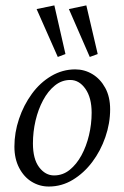

<svg xmlns="http://www.w3.org/2000/svg" viewBox="-20 -681 459 709"><path d="M160.2 7.8Q126 7.8 97.2 -9.8Q68.4 -27.3 50.8 -61Q33.2 -94.7 33.2 -139.6Q33.2 -191.4 50.3 -242.2Q67.4 -293 97.7 -334.5Q127.9 -376 169.4 -400.4Q210.9 -424.8 257.8 -424.8Q292 -424.8 321.3 -407.2Q350.6 -389.6 368.7 -356.4Q386.7 -323.2 386.7 -277.3Q386.7 -225.6 369.1 -174.8Q351.6 -124 320.8 -83Q290 -42 249 -17.1Q208 7.8 160.2 7.8ZM179.7 -33.2Q211.9 -33.2 237.3 -53.7Q262.7 -74.2 280.8 -107.4Q298.8 -140.6 308.6 -181.6Q318.4 -222.7 318.4 -264.6Q318.4 -320.3 295.4 -353Q272.5 -385.7 239.3 -385.7Q208 -385.7 182.6 -365.2Q157.2 -344.7 139.2 -311Q121.1 -277.3 111.3 -235.8Q101.6 -194.3 101.6 -151.4Q101.6 -93.8 124.5 -63.5Q147.5 -33.2 179.7 -33.2ZM311.5 -470.7 234.4 -647.5 298.8 -661.1 340.8 -481.4ZM193.4 -470.7 115.2 -647.5 180.7 -661.1 221.7 -481.4Z"/></svg>

Font: Crimson Pro Light
Style: Italic
Weight: 300
Italic angle: -12°
Designer: Jacques Le Bailly
Foundry: Baron von Fonthausen
Version: Version 1.003